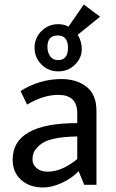

<svg xmlns="http://www.w3.org/2000/svg" viewBox="-20 -818 515 850"><path d="M322 -273V-317Q322 -398 238 -398Q172 -398 100 -355L71 -415Q155 -468 252 -468Q320 -468 363.5 -433.5Q407 -399 407 -327V0H353L328 -60Q296 -27 252 -7.5Q208 12 172 12Q110 12 73 -22Q36 -56 36 -111Q36 -273 322 -273ZM191 -58Q254 -58 322 -114V-214Q196 -212 156 -176Q137 -159 130.5 -145.5Q124 -132 124 -110.5Q124 -89 142.5 -73.5Q161 -58 191 -58ZM238 -711Q263 -711 283 -700L351 -798L423 -744L324 -664Q342 -636 342 -599Q342 -562 312 -532Q282 -502 238 -502Q194 -502 163.5 -532.5Q133 -563 133 -606.5Q133 -650 163.5 -680.5Q194 -711 238 -711ZM237 -552Q281 -552 281 -606.5Q281 -661 235.5 -661Q190 -661 190 -611Q190 -586 202 -569Q214 -552 237 -552Z"/></svg>

Font: Average Sans
Style: Regular
Weight: 400
Designer: Eduardo Rodriguez Tunni
Foundry: Eduardo Rodriguez Tunni
Version: Version 1.001